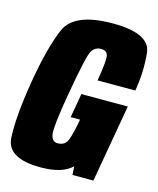

<svg xmlns="http://www.w3.org/2000/svg" viewBox="-107 -755 687 833"><g transform="rotate(15 236.5 -338.0)"><path d="M154 4Q4 4 -1.2 -87.2Q-6.5 -178.5 20 -339.5Q47.5 -505.5 86 -593Q124.5 -680.5 296.5 -680.5Q463.5 -680.5 472 -595.5Q480.5 -510.5 465.5 -424.5H296Q312.5 -522.5 306.2 -541.5Q300 -560.5 276 -560.5Q251 -560.5 235.8 -539.2Q220.5 -518 188 -328.5Q162.5 -180.5 167.8 -148.2Q173 -116 199.5 -116Q223 -116 236 -132Q249 -148 263.5 -223.5L266.5 -240.5H224.5L243.5 -349H452L391 0H297L294.5 -38.5Q252 4 154 4Z"/></g></svg>

Font: Anybody Condensed ExtraBold
Style: Italic
Weight: 800
Width: 3
Italic angle: -10°
Designer: Tyler Finck
Foundry: Etcetera Type Company
Version: Version 1.010; ttfautohint (v1.8.3) -l 8 -r 50 -G 200 -x 14 